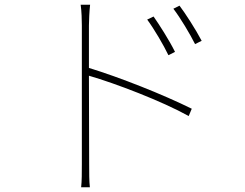

<svg xmlns="http://www.w3.org/2000/svg" viewBox="-20 -765 1040 814"><path d="M631 -695 604 -682C633 -643 674 -573 694 -531L722 -545C698 -594 653 -664 631 -695ZM741 -741 715 -728C745 -689 786 -620 807 -578L835 -592C810 -640 764 -711 741 -741ZM327 -69C327 -34 327 4 324 29H361C358 4 358 -34 358 -69L357 -444C468 -412 667 -336 780 -273L793 -304C672 -364 488 -437 357 -477V-657C357 -676 359 -719 362 -745H322C326 -718 327 -678 327 -657C327 -574 327 -104 327 -69Z"/></svg>

Font: Harano Aji Gothic ExtraLight
Style: Regular
Weight: 250
Foundry: Masamichi Hosoda
Version: HaranoAjiGothic-ExtraLight version 20230610;ttx 4.39.4